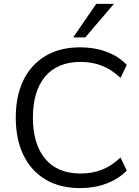

<svg xmlns="http://www.w3.org/2000/svg" viewBox="-20 -957 713 986"><path d="M392 9Q288 9 214 -35Q140 -79 100.5 -160Q61 -241 61 -353Q61 -465 100.5 -545.5Q140 -626 214 -670Q288 -714 392 -714Q465 -714 527 -691Q589 -668 631 -624L599 -557Q553 -600 503.5 -619.5Q454 -639 394 -639Q275 -639 212 -564Q149 -489 149 -353Q149 -217 212 -141.5Q275 -66 394 -66Q454 -66 503.5 -85.5Q553 -105 599 -148L631 -81Q589 -38 527 -14.5Q465 9 392 9ZM356 -765 474 -937H565L418 -765Z"/></svg>

Font: Nunito Sans 12pt ExtraLight 12pt
Style: Regular
Weight: 400
Version: Version 3.101;gftools[0.9.27]